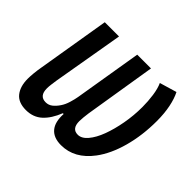

<svg xmlns="http://www.w3.org/2000/svg" viewBox="-129 -684 858 858"><g transform="rotate(45 300.0 -255.5)"><path d="M123 11Q75 11 52.5 -17.5Q30 -46 30 -94Q30 -109 32 -130Q34 -151 38 -173L95 -516H185L127 -179Q125 -165 123 -150.5Q121 -136 121 -124Q121 -76 161 -76Q179 -76 193 -87Q207 -98 219 -116Q230 -132 237 -155Q244 -178 247 -196L300 -516H387L332 -177Q330 -162 328.5 -148Q327 -134 327 -123Q327 -75 365 -75Q389 -75 410.5 -100.5Q432 -126 447.5 -167.5Q463 -209 472.5 -261Q482 -313 482 -367Q482 -403 477 -438.5Q472 -474 461 -498L542 -522Q556 -495 564 -455.5Q572 -416 572 -368Q572 -278 550.5 -199.5Q529 -121 490 -69Q430 11 345 11Q298 11 275 -16Q252 -43 255 -96H250Q230 -45 199.5 -17Q169 11 123 11Z"/></g></svg>

Font: IBM Plex Mono Medium
Style: Italic
Weight: 500
Italic angle: -9°
Monospace: yes
Designer: Mike Abbink, Paul van der Laan, Pieter van Rosmalen
Foundry: Bold Monday
Version: Version 2.3